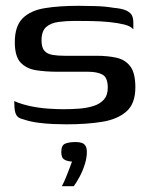

<svg xmlns="http://www.w3.org/2000/svg" viewBox="-20 -424 510 661"><path d="M209 4Q190 4 164 3Q138 2 111.5 -1.5Q85 -5 64 -12Q51 -15 43.5 -20Q36 -25 32.5 -37.5Q29 -50 29 -76Q54 -65 85 -58.5Q116 -52 146.5 -50Q177 -48 199 -48Q226 -48 252.5 -50Q279 -52 301.5 -59Q324 -66 337.5 -81Q351 -96 351 -122Q351 -157 333 -167Q315 -177 283 -177H178Q139 -177 105.5 -182Q72 -187 51.5 -208Q31 -229 31 -279Q31 -334 58 -361Q85 -388 134.5 -396Q184 -404 251 -404Q276 -404 309.5 -403Q343 -402 372 -397Q396 -395 410.5 -389.5Q425 -384 432 -374.5Q439 -365 439 -346V-323Q430 -334 408 -339.5Q386 -345 356.5 -348Q327 -351 295.5 -351.5Q264 -352 237 -352Q208 -352 181.5 -348.5Q155 -345 139 -331Q123 -317 123 -285Q123 -260 133 -249Q143 -238 161 -235Q179 -232 202 -232H312Q352 -232 382 -225Q412 -218 429 -195Q446 -172 446 -123Q446 -67 415 -40Q384 -13 331 -4.5Q278 4 209 4ZM193 217Q202 200 207.5 185.5Q213 171 218.5 157.5Q224 144 228 132Q226 132 223.5 132Q221 132 219 131Q208 130 199.5 124Q191 118 191 99Q191 76 204.5 70.5Q218 65 241 65Q252 65 260.5 67.5Q269 70 274 77.5Q279 85 279 100Q279 119 272 141.5Q265 164 254 184.5Q243 205 234 217Z"/></svg>

Font: Genos Thin Medium
Style: Regular
Weight: 500
Version: Version 1.010